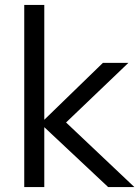

<svg xmlns="http://www.w3.org/2000/svg" viewBox="-20 -756 563 776"><path d="M523 0H417L159 -242V0H78V-736H159V-272L396 -502H499L247 -261Z"/></svg>

Font: PRinguin Sans
Style: Regular
Weight: 400
Designer: Vernon Adams
Foundry: Vernon Adams
Version: ""